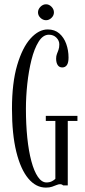

<svg xmlns="http://www.w3.org/2000/svg" viewBox="-20 -844 389 874"><path d="M189 10Q143.5 10 108.8 -31.5Q74 -73 54.2 -153.2Q34.5 -233.5 34.5 -349Q34.5 -467 58.2 -547.5Q82 -628 119.2 -669Q156.5 -710 197 -710Q229 -710 250 -691.8Q271 -673.5 281.5 -644.2Q292 -615 292 -582Q292 -558.5 284.5 -547.8Q277 -537 263.5 -537Q249.5 -537 242.5 -548Q235.5 -559 235.5 -577Q235.5 -589 239 -598Q242.5 -607 246.2 -617Q250 -627 250 -642Q250 -659 236.8 -672.5Q223.5 -686 202.5 -686Q175.5 -686 155.8 -654.2Q136 -622.5 123.2 -571.5Q110.5 -520.5 104.2 -461.8Q98 -403 98 -349Q98 -278.5 104.2 -217.2Q110.5 -156 122.8 -110.2Q135 -64.5 152.5 -39Q170 -13.5 191.5 -13.5Q206 -13.5 216.5 -19Q227 -24.5 232 -30V-293.5H188.5V-316.5H332.5V-293.5H288.5V0H267.5Q267 -1 263.2 -3.2Q259.5 -5.5 253 -5.5Q246.5 -5.5 237.5 -1.8Q228.5 2 217 6Q205.5 10 189 10ZM189.5 -752Q175.5 -752 164.2 -762.8Q153 -773.5 153 -787.5Q153 -802 164.2 -813.2Q175.5 -824.5 189.5 -824.5Q203.5 -824.5 214.5 -813.2Q225.5 -802 225.5 -787.5Q225.5 -773.5 214.5 -762.8Q203.5 -752 189.5 -752Z"/></svg>

Font: Imbue 48pt Light
Style: Regular
Weight: 300
Designer: Tyler Finck
Foundry: Etcetera Type Company
Version: Version 1.102